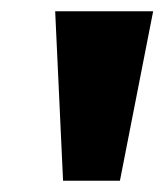

<svg xmlns="http://www.w3.org/2000/svg" viewBox="-20 -732 297 341"><path d="M92 -411 78 -712H252L193 -411Z"/></svg>

Font: Muli ExtraBold
Style: Italic
Weight: 800
Italic angle: -4.541°
Designer: Vernon Adams
Foundry: Vernon Adams
Version: Version 2.000